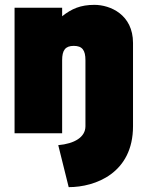

<svg xmlns="http://www.w3.org/2000/svg" viewBox="-20 -549 603 791"><path d="M220 49 263 222C373 222 528 164 528 -29V-372C528 -489 434 -529 369 -529C312 -529 275 -513 236 -482V-517H40V0H236V-301C236 -342 249 -360 284 -360C319 -360 332 -342 332 -301V-29C332 16 287 43 220 49Z"/></svg>

Font: Finlandica Black
Style: Regular
Weight: 900
Designer: Niklas Ekholm, Juho Hiilivirta, Jaakko Suomalainen
Foundry: Helsinki Type Studio
Version: Version 2.000;Glyphs 3.2 (3202)